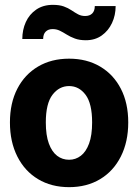

<svg xmlns="http://www.w3.org/2000/svg" viewBox="-20 -762 569 792"><path d="M265 10Q192 10 137 -23Q82 -56 51.5 -116.5Q21 -177 21 -257Q21 -337 51.5 -396Q82 -455 137 -487.5Q192 -520 265 -520Q338 -520 393 -487.5Q448 -455 478.5 -396Q509 -337 509 -257Q509 -177 478.5 -116.5Q448 -56 393 -23Q338 10 265 10ZM265 -103Q292 -103 313.5 -119.5Q335 -136 347.5 -170Q360 -204 360 -257Q360 -335 333 -371Q306 -407 265 -407Q224 -407 196.5 -371Q169 -335 169 -257Q169 -204 181.5 -170Q194 -136 215.5 -119.5Q237 -103 265 -103ZM334 -596Q308 -596 289 -603Q270 -610 255 -619.5Q240 -629 226.5 -635.5Q213 -642 197 -642Q179 -642 168.5 -631.5Q158 -621 158 -601H72Q72 -639 86.5 -671Q101 -703 129.5 -722.5Q158 -742 198 -742Q225 -742 243 -735.5Q261 -729 275 -719.5Q289 -710 302 -703Q315 -696 331 -696Q350 -696 360.5 -706.5Q371 -717 371 -737H457Q457 -699 442 -667Q427 -635 399.5 -615.5Q372 -596 334 -596Z"/></svg>

Font: Instrument Sans SemiCondensed
Style: Bold
Weight: 700
Width: 4
Designer: Rodrigo Fuenzalida
Foundry: fragTYPE
Version: Version 1.000;gftools[0.9.28]